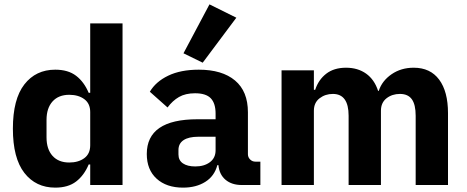

<svg xmlns="http://www.w3.org/2000/svg" viewBox="-20 -847 2140 879"><path d="M393 -94H386Q365 -44 328.5 -16Q292 12 233 12Q144 12 91.5 -55.5Q39 -123 39 -258Q39 -393 91.5 -460.5Q144 -528 233 -528Q292 -528 328.5 -500Q365 -472 386 -422H393V-740H541V0H393ZM393 -182V-334Q393 -373 366 -393Q339 -413 297 -413Q248 -413 220.5 -382.5Q193 -352 193 -298V-218Q193 -164 220.5 -133.5Q248 -103 297 -103Q339 -103 366 -123Q393 -143 393 -182Z M1087 0Q1041 0 1012.5 -24Q984 -48 980 -91H975Q962 -41 920 -14.5Q878 12 818 12Q742 12 697 -29Q652 -70 652 -142Q652 -301 884 -301H967V-327Q967 -374 945 -397Q923 -420 873 -420Q829 -420 799.5 -403Q770 -386 747 -355L666 -427Q693 -473 750 -500.5Q807 -528 890 -528Q997 -528 1056 -478.5Q1115 -429 1115 -333V-141Q1115 -127 1125 -117Q1135 -107 1149 -107H1172V0ZM967 -159V-221H888Q844 -221 820.5 -205.5Q797 -190 797 -160V-140Q797 -113 817.5 -99Q838 -85 874 -85Q915 -85 941 -104.5Q967 -124 967 -159ZM908 -560 820 -603 939 -827 1062 -766Z M1269 -525H1417V-436H1423Q1438 -482 1473.5 -509.5Q1509 -537 1564 -537Q1618 -537 1656 -510Q1694 -483 1711 -431H1714Q1729 -477 1772.5 -507Q1816 -537 1874 -537Q1950 -537 1990.5 -482.5Q2031 -428 2031 -329V0H1883V-317Q1883 -368 1865.5 -392.5Q1848 -417 1811 -417Q1775 -417 1749.5 -397Q1724 -377 1724 -340V0H1576V-317Q1576 -417 1504 -417Q1469 -417 1443 -397Q1417 -377 1417 -340V0H1269Z"/></svg>

Font: iA Writer Duo S
Style: Bold
Weight: 700
Designer: Mike Abbink, Paul van der Laan, Pieter van Rosmalen, Oliver Reichenstein
Foundry: Bold Monday and Information Architects Inc.
Version: Version 2.000